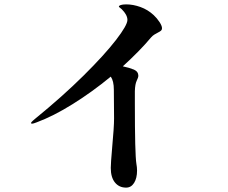

<svg xmlns="http://www.w3.org/2000/svg" viewBox="-20 -810 1040 877"><path d="M720 -681Q720 -674 715.5 -670Q711 -666 701 -661Q693 -657 685 -652Q677 -647 670 -639Q620 -579 541 -507Q570 -501 592 -492Q612 -483 612 -463Q612 -457 604.5 -441.5Q597 -426 596 -394V-338Q596 -105 603 -62Q606 -46 606 -31Q606 4 592.5 25.5Q579 47 556 47Q524 47 505 23.5Q486 0 486 -43Q486 -64 492 -132Q501 -229 501 -269L500 -400Q500 -440 486 -460Q401 -390 312 -334.5Q223 -279 147 -251Q132 -245 126 -245Q122 -245 122 -248Q122 -252 130.5 -259Q139 -266 141 -268Q265 -369 361 -464Q457 -559 509.5 -627Q562 -695 562 -719Q562 -742 536 -768Q532 -772 527.5 -775Q523 -778 523 -780Q523 -784 531.5 -787Q540 -790 557 -790Q588 -790 621.5 -778Q655 -766 682 -741Q697 -727 708.5 -709.5Q720 -692 720 -681Z"/></svg>

Font: Shippori Mincho ExtraBold
Style: Regular
Weight: 800
Designer: FONTDASU
Foundry: FONTDASU / Google Inc. / but / Adobe
Version: Version 3.110; ttfautohint (v1.8.3)